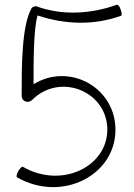

<svg xmlns="http://www.w3.org/2000/svg" viewBox="-20 -803 563 807"><path d="M113 -769C71 -696 71 -526 71 -400C71 -386 82 -375 96 -375C103 -375 109 -378 114 -382C229 -498 424 -423 431 -266C437 -104 240 -7 76 -102C73 -104 64 -96 57 -84C50 -72 48 -61 51 -58C242 52 474 -70 465 -268C458 -439 269 -540 121 -449C121 -543 121 -685 138 -738C252 -700 375 -695 489 -737C493 -738 492 -750 487 -763C483 -776 476 -785 471 -783C362 -744 243 -737 134 -776C130 -778 126 -777 123 -775C119 -774 115 -772 113 -769Z"/></svg>

Font: Nupuram Condensed Thin
Style: Regular
Weight: 100
Width: 3
Designer: Santhosh Thottingal (santhosh.thottingal@gmail.com)
Foundry: SMC
Version: Version 1.000